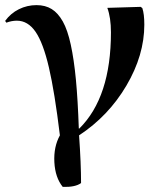

<svg xmlns="http://www.w3.org/2000/svg" viewBox="-23 -545 638 753"><path d="M223.1 188Q193.4 151.4 190.2 91.1Q187 30.8 211.9 -14.2Q191.4 -183.6 168.9 -280Q146.5 -376.5 116.5 -420.2Q86.4 -463.9 43 -463.9Q22.9 -463.9 2 -456.1L-2.9 -462.9Q18.6 -492.7 51 -508.8Q83.5 -524.9 120.1 -524.9Q154.8 -524.9 179.7 -509.5Q204.6 -494.1 223.4 -460.7Q242.2 -427.2 254.6 -369.6Q267.1 -312 274.7 -232.7Q282.2 -153.3 286.1 -41H288.1Q412.1 -163.6 412.1 -418Q412.1 -476.1 397.9 -514.2L528.8 -518.1L535.2 -513.2Q543 -490.2 543 -448.2Q543 -328.6 472.7 -209.2Q402.3 -89.8 287.1 -14.2Q294.9 96.2 294.9 172.9Q272.5 189.5 223.1 188Z"/></svg>

Font: Display Semibold
Style: Regular
Weight: 600
Designer: Latin by Veronika Burian and Jose Scaglione. Greek by Irene Vlachou. Cyrillic by Vera Evstafieva.
Foundry: TypeTogether
Version: Version 3.002